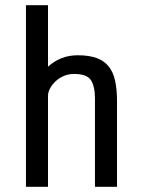

<svg xmlns="http://www.w3.org/2000/svg" viewBox="-20 -720 546 740"><path d="M80 0V-700H165V-463Q188 -484 216.5 -495.5Q245 -507 280 -507Q323 -507 352 -496.5Q381 -486 398.5 -464.5Q416 -443 423.5 -409.5Q431 -376 431 -330V0H346V-340Q346 -387 330.5 -411Q315 -435 265 -435Q244 -435 225.5 -427Q207 -419 193.5 -406Q180 -393 172.5 -378.5Q165 -364 165 -350V0Z"/></svg>

Font: Share
Style: Regular
Weight: 400
Designer: Ralph du Carrois
Version: Version 1.002